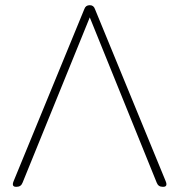

<svg xmlns="http://www.w3.org/2000/svg" viewBox="-20 -720 691 740"><path d="M42 0Q23 0 33 -23L305 -685Q310 -700 326 -700Q341 -700 346 -685L618 -23Q628 0 609 0H607Q590 0 584 -16L326 -653L67 -16Q61 0 44 0Z"/></svg>

Font: Zen Maru Gothic Light
Style: Regular
Weight: 300
Designer: Yoshimichi Ohira
Foundry: Positype
Version: Version 1.001